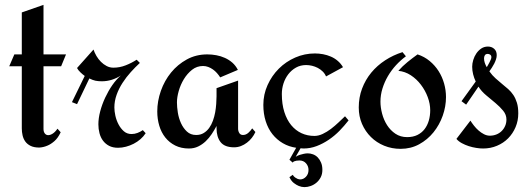

<svg xmlns="http://www.w3.org/2000/svg" viewBox="-20 -602 2181 791"><path d="M230 -57.1Q218.8 -33.2 204.1 -20.5Q189.5 -7.8 175.3 -2Q159.2 4.9 142.1 5.9Q120.1 5.9 106.2 -1Q92.3 -7.8 84.2 -19Q76.2 -30.3 73 -44.4Q69.8 -58.6 69.8 -73.2V-329.1H18.1L39.1 -377.9H69.8V-550.8L159.2 -582V-377.9H252L231.9 -329.1H159.2V-70.8Q159.2 -59.1 164.6 -52.2Q169.9 -45.4 178.2 -45.2Q186.5 -44.9 196.8 -51.3Q207 -57.6 216.8 -71.8Z M580.1 -53.2Q571.3 -39.6 558.6 -28.6Q545.9 -17.6 530.8 -9.8Q515.6 -2 499 2.4Q482.4 6.8 466.3 6.8Q444.8 6.8 429.4 -1.2Q414.1 -9.3 404.3 -22.5Q394.5 -35.6 389.9 -53.2Q385.3 -70.8 385.3 -89.8Q385.3 -114.7 392.8 -143.3Q400.4 -171.9 413.3 -199.7Q426.3 -227.5 442.9 -251.5Q459.5 -275.4 478 -291Q460.9 -279.8 440.7 -273.4Q420.4 -267.1 399.4 -267.1Q384.3 -267.1 373 -269.5Q361.8 -272 348.1 -278.8L297.4 -172.9L276.4 -181.2L329.1 -289.1Q320.8 -294.9 311.3 -304Q301.8 -313 297.4 -321.8L365.2 -397.9Q369.6 -384.8 377.4 -371.3Q385.3 -357.9 395.8 -347.4Q406.2 -336.9 419.2 -330.1Q432.1 -323.2 447.3 -323.2Q473.1 -323.2 497.6 -332.8Q522 -342.3 543 -356L556.2 -342.8Q537.6 -325.7 518.8 -304.9Q500 -284.2 484.9 -260.7Q469.7 -237.3 460.4 -211.4Q451.2 -185.5 451.2 -159.2Q451.2 -144 455.3 -125.2Q459.5 -106.4 468.3 -89.6Q477.1 -72.8 490.2 -61.3Q503.4 -49.8 522 -49.8Q534.7 -49.8 546.6 -54.4Q558.6 -59.1 568.4 -65.9Z M1032.2 -58.1Q1026.4 -45.4 1017.6 -34.2Q1008.8 -22.9 997.3 -14.2Q985.8 -5.4 972.4 -0.2Q959 4.9 944.3 4.9Q905.8 4.9 888.9 -16.4Q872.1 -37.6 872.1 -74.2V-83Q863.3 -66.4 852.3 -49.8Q841.3 -33.2 827.4 -20Q813.5 -6.8 796.4 1.5Q779.3 9.8 758.3 9.8Q726.6 9.8 702.1 -2.4Q677.7 -14.6 661.1 -35.4Q644.5 -56.2 636.2 -84Q627.9 -111.8 627.9 -143.1Q627.9 -185.5 642.8 -227.8Q657.7 -270 684.8 -303.2Q711.9 -336.4 749.8 -357.2Q787.6 -377.9 834 -377.9Q852.5 -377.9 871.1 -374.5Q889.6 -371.1 906.5 -363.5Q923.3 -356 937.3 -343.8Q951.2 -331.5 960 -314L887.2 -283.2Q881.3 -292.5 873.8 -301Q866.2 -309.6 857.2 -315.9Q848.1 -322.3 837.9 -326.2Q827.6 -330.1 816.4 -330.1Q791 -330.1 771.2 -314.5Q751.5 -298.8 737.5 -275.9Q723.6 -252.9 716.3 -227.1Q709 -201.2 709 -180.2Q709 -161.6 712.6 -138.4Q716.3 -115.2 725.6 -94.7Q734.9 -74.2 750 -60.1Q765.1 -45.9 788.1 -45.9Q806.2 -45.9 819.3 -54Q832.5 -62 841.8 -75Q851.1 -87.9 857.2 -104.7Q863.3 -121.6 866.5 -139.2Q869.6 -156.7 870.8 -174.1Q872.1 -191.4 872.1 -205.1V-238.8L960.9 -270V-71.8Q960.9 -62 965.8 -54Q970.7 -45.9 981 -45.9Q993.2 -45.9 1003.2 -54.9Q1013.2 -64 1019 -73.2Z M1416 -106Q1398.9 -84 1378.7 -63.2Q1358.4 -42.5 1334.7 -26.4Q1311 -10.3 1284.7 -0.2Q1258.3 9.8 1230 9.8Q1227.1 9.8 1224.1 9.3Q1221.2 8.8 1218.3 8.8L1198.2 43.9Q1206.5 38.6 1215.3 35.9Q1224.1 33.2 1231.4 31.7Q1240.2 29.8 1248 29.8Q1258.8 29.8 1269.8 33.9Q1280.8 38.1 1289.1 46.6Q1297.4 55.2 1302.7 67.9Q1308.1 80.6 1308.1 98.1Q1308.1 115.2 1301.3 128.4Q1294.4 141.6 1283.7 150.6Q1272.9 159.7 1259.8 164.3Q1246.6 168.9 1234.4 168.9Q1222.7 168.9 1210.9 164.1Q1201.2 160.2 1190.4 151.9Q1179.7 143.6 1172.4 127.9L1186 118.2Q1190.4 125.5 1195.8 129.2Q1201.2 132.8 1205.6 134.8Q1210.9 136.7 1216.3 137.2Q1230 137.2 1240.5 126.2Q1251 115.2 1251 98.1Q1251 82.5 1240.7 70.8Q1230.5 59.1 1213.4 59.1Q1206.5 59.1 1201.2 60.1Q1196.3 61 1191.9 62.7Q1187.5 64.5 1186 67.9L1172.4 56.2L1200.2 6.8Q1169.9 2.4 1145.3 -12Q1120.6 -26.4 1102.5 -49.1Q1084.5 -71.8 1074.7 -102.5Q1064.9 -133.3 1064.9 -169.9Q1064.9 -212.9 1082.3 -251.5Q1099.6 -290 1128.7 -319.1Q1157.7 -348.1 1196.3 -365Q1234.9 -381.8 1277.3 -381.8Q1293.9 -381.8 1310.8 -378.7Q1327.6 -375.5 1343 -368.9Q1358.4 -362.3 1371.3 -351.3Q1384.3 -340.3 1393.1 -325.2L1323.2 -287.1Q1318.4 -298.8 1309.3 -307.6Q1300.3 -316.4 1289.1 -322.3Q1277.8 -328.1 1265.4 -331.1Q1252.9 -334 1241.2 -334Q1217.8 -334 1199.2 -323.5Q1180.7 -313 1167.7 -296.1Q1154.8 -279.3 1147.9 -258.1Q1141.1 -236.8 1141.1 -214.8Q1141.1 -172.9 1151.4 -140.6Q1161.6 -108.4 1179.7 -86.4Q1197.8 -64.5 1222.2 -53.2Q1246.6 -42 1275.4 -42Q1292 -42 1309.6 -50.3Q1327.1 -58.6 1343.5 -71Q1359.9 -83.5 1374.8 -97.7Q1389.6 -111.8 1401.4 -123Z M1630.4 11.2Q1594.2 11.2 1562.7 -1.7Q1531.2 -14.6 1508.1 -37.6Q1484.9 -60.5 1471.4 -91.6Q1458 -122.6 1458 -159.2Q1458 -200.7 1471.7 -237.1Q1485.4 -273.4 1509.5 -302.7Q1533.7 -332 1566.7 -353.5Q1599.6 -375 1638.2 -387.2L1652.3 -370.1Q1630.4 -354 1611.3 -333.3Q1592.3 -312.5 1578.1 -288.3Q1564 -264.2 1555.7 -237.5Q1547.4 -210.9 1547.4 -183.1Q1547.4 -159.7 1554.2 -133.8Q1561 -107.9 1574.7 -86.4Q1588.4 -64.9 1609.1 -51Q1629.9 -37.1 1657.2 -37.1Q1681.6 -37.1 1699.5 -45.9Q1717.3 -54.7 1729 -69.8Q1740.7 -85 1746.6 -105.2Q1752.4 -125.5 1752.4 -147.9Q1752.4 -174.3 1742.2 -201.9Q1731.9 -229.5 1714.1 -252.9Q1696.3 -276.4 1672.4 -292Q1648.4 -307.6 1621.1 -310.1Q1638.2 -329.6 1658.7 -346.2Q1679.2 -362.8 1700.2 -377.9Q1728.5 -368.7 1750.2 -350.6Q1772 -332.5 1786.9 -309.1Q1801.8 -285.6 1809.6 -258.1Q1817.4 -230.5 1817.4 -202.1Q1817.4 -163.6 1804 -125.5Q1790.5 -87.4 1765.9 -56.9Q1741.2 -26.4 1706.8 -7.6Q1672.4 11.2 1630.4 11.2Z M2115.2 -134.8Q2115.2 -104.5 2104 -78.1Q2092.8 -51.8 2073.5 -32.2Q2054.2 -12.7 2027.6 -1.5Q2001 9.8 1970.2 9.8Q1957 9.8 1941.7 7.3Q1926.3 4.9 1911.1 0Q1896 -4.9 1882.6 -12.2Q1869.1 -19.5 1860.4 -29.8L1918 -105Q1923.8 -95.7 1932.4 -84.7Q1940.9 -73.7 1951.4 -64.5Q1961.9 -55.2 1973.9 -49.1Q1985.8 -43 1998 -43Q2012.2 -43 2024.7 -47.9Q2037.1 -52.7 2046.4 -61.8Q2055.7 -70.8 2061 -83Q2066.4 -95.2 2066.4 -109.9Q2066.4 -129.4 2053 -145.8Q2039.6 -162.1 2021.2 -177.5Q2002.9 -192.9 1983.2 -209.2Q1963.4 -225.6 1951.2 -245.1L1900.4 -170.9L1881.3 -185.1L1939.9 -266.1Q1933.1 -280.3 1929.2 -295.9Q1925.3 -311.5 1925.3 -327.1Q1925.3 -340.3 1929.7 -355Q1934.1 -369.6 1942.4 -381.8Q1950.7 -394 1962.6 -402.1Q1974.6 -410.2 1990.2 -410.2Q2005.4 -410.2 2015.9 -400.9Q2026.4 -391.6 2026.4 -375Q2026.4 -366.2 2023.4 -357.4Q2020.5 -348.6 2016.1 -339.8Q2011.7 -331.1 2006.3 -323Q2001 -314.9 1996.1 -308.1Q2007.8 -291.5 2021.5 -279.3Q2035.2 -267.1 2048.3 -256.3Q2061.5 -245.6 2073.7 -234.9Q2085.9 -224.1 2095 -210.4Q2104 -196.8 2109.6 -178.7Q2115.2 -160.6 2115.2 -134.8ZM2004.4 -366.2Q2004.4 -373 1999.8 -376.5Q1995.1 -379.9 1989.3 -379.9Q1981 -379.9 1977.5 -374.3Q1974.1 -368.7 1974.1 -361.8Q1974.1 -352.1 1977.3 -342.8Q1980.5 -333.5 1985.4 -325.2Q1987.3 -328.6 1990.5 -334Q1993.7 -339.4 1996.8 -345.5Q2000 -351.6 2002.2 -357.2Q2004.4 -362.8 2004.4 -366.2Z"/></svg>

Font: Redressed
Style: Regular
Weight: 400
Designer: Astigmatic (AOETI)
Foundry: Astigmatic (AOETI)
Version: Version 1.000